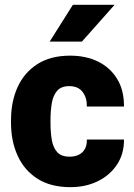

<svg xmlns="http://www.w3.org/2000/svg" viewBox="-20 -770 560 800"><path d="M269.5 -117.2Q304.2 -117.2 323.5 -136Q342.8 -154.8 341.8 -188.5H496.6Q497.1 -128.9 467.5 -84.2Q438 -39.6 387.5 -14.9Q336.9 9.8 273.4 9.8Q190.9 9.8 136 -25.4Q81.1 -60.5 53.5 -121.3Q25.9 -182.1 25.9 -258.3V-269.5Q25.9 -346.2 53.2 -406.7Q80.6 -467.3 135.5 -502.7Q190.4 -538.1 272.5 -538.1Q338.4 -538.1 388.9 -513.2Q439.5 -488.3 468.3 -440.9Q497.1 -393.6 496.6 -326.2H341.8Q342.8 -361.8 324.5 -386.5Q306.2 -411.1 268.6 -411.1Q234.9 -411.1 218 -391.6Q201.2 -372.1 195.8 -339.8Q190.4 -307.6 190.4 -269.5V-258.3Q190.4 -219.2 195.8 -187.3Q201.2 -155.3 218.3 -136.2Q235.4 -117.2 269.5 -117.2ZM187 -596.7 283.7 -750H457.5L321.3 -596.7Z"/></svg>

Font: Vazirmatn UI FD Black
Style: Regular
Weight: 900
Designer: Saber Rastikerdar
Foundry: Saber Rastikerdar
Version: Version 33.003